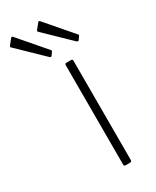

<svg xmlns="http://www.w3.org/2000/svg" viewBox="-279 -805 696 859"><g transform="rotate(-30 69.0 -376.0)"><path d="M131 -12Q131 -5 129 -2.5Q127 0 119 0H102Q95 0 93 -2Q91 -4 91 -10V-520Q91 -526 93 -528Q95 -530 100 -530H122Q127 -530 129 -528Q131 -526 131 -520ZM-50 -750 67 -614Q72 -609 67 -604L58 -591Q54 -584 46 -590L-78 -710Q-83 -714 -83.5 -716.5Q-84 -719 -81 -723L-59 -750Q-55 -755 -50 -750ZM90 -750 207 -614Q212 -609 207 -604L198 -591Q194 -584 186 -590L62 -710Q57 -714 56.5 -716.5Q56 -719 59 -723L81 -750Q85 -755 90 -750Z"/></g></svg>

Font: Libre Franklin Thin
Style: Regular
Weight: 250
Designer: Pablo Impallari, Rodrigo Fuenzalida
Foundry: Impallari Type
Version: Version 1.002; ttfautohint (v1.5)